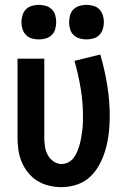

<svg xmlns="http://www.w3.org/2000/svg" viewBox="-20 -761 515 789"><path d="M233 8Q207 8 181.5 2Q156 -4 134 -17.5Q112 -31 95.5 -51.5Q79 -72 69 -96Q59 -120 55.5 -145.5Q52 -171 52 -197V-520H162V-197Q162 -179 164.5 -160.5Q167 -142 175.5 -125.5Q184 -109 199.5 -98Q215 -87 233 -87Q248 -87 261 -94Q274 -101 283 -113Q292 -125 297.5 -138.5Q303 -152 307 -166Q311 -180 313.5 -194.5Q316 -209 318 -223.5Q320 -238 320.5 -253Q321 -268 321 -283Q321 -341 311.5 -398Q302 -455 286 -511L392 -537Q410 -476 420.5 -412Q431 -348 431 -284Q431 -251 427.5 -218Q424 -185 415.5 -153Q407 -121 392 -91Q377 -61 353.5 -37.5Q330 -14 298 -3Q266 8 233 8ZM335 -599Q321 -599 307 -603Q293 -607 282.5 -617Q272 -627 268 -641.5Q264 -656 264 -670Q264 -684 268 -698.5Q272 -713 282.5 -723Q293 -733 307 -737Q321 -741 335 -741Q350 -741 364 -737Q378 -733 388 -723Q398 -713 402.5 -698.5Q407 -684 407 -670Q407 -656 402.5 -641.5Q398 -627 388 -617Q378 -607 364 -603Q350 -599 335 -599ZM140 -599Q125 -599 111 -603Q97 -607 87 -617Q77 -627 72.5 -641.5Q68 -656 68 -670Q68 -684 72.5 -698.5Q77 -713 87 -723Q97 -733 111 -737Q125 -741 140 -741Q154 -741 168 -737Q182 -733 192.5 -723Q203 -713 207 -698.5Q211 -684 211 -670Q211 -656 207 -641.5Q203 -627 192.5 -617Q182 -607 168 -603Q154 -599 140 -599Z"/></svg>

Font: Iosevka QP
Style: Bold
Weight: 700
Designer: Belleve Invis
Foundry: Belleve Invis
Version: Version 20.0.0; ttfautohint (v1.8.4)